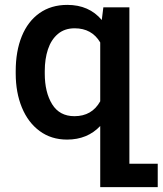

<svg xmlns="http://www.w3.org/2000/svg" viewBox="-20 -558 662 781"><path d="M621.6 107.9V203.1H387.7V-45.4Q335.4 9.8 252.9 9.8Q188.5 9.8 141.4 -24.9Q94.2 -59.6 69.1 -120.6Q43.9 -181.6 43.9 -259.3V-269Q43.9 -349.6 68.6 -410.4Q93.3 -471.2 140.6 -504.6Q188 -538.1 253.9 -538.1Q342.3 -538.1 394 -476.6L400.4 -528.3H506.3V107.9ZM387.7 -385.3Q353.5 -442.9 283.7 -442.9Q242.7 -442.9 215.3 -419.7Q188 -396.5 175 -357.2Q162.1 -317.9 162.1 -269V-258.8Q162.1 -182.6 192.1 -134Q222.2 -85.4 282.7 -85.4Q354 -85.4 387.7 -146Z"/></svg>

Font: Mardoto Medium
Style: Regular
Weight: 500
Designer: Christian Robertson, Vahan Hovhannisyan
Foundry: Google
Version: Version 1.000